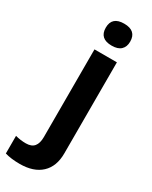

<svg xmlns="http://www.w3.org/2000/svg" viewBox="-317 -813 874 1105"><g transform="rotate(30 120.5 -260.0)"><path d="M34.2 240.2Q-22.9 240.2 -64 228V110.8Q-29.8 120.1 5.9 120.1Q43.5 120.1 60.8 99.1Q78.1 78.1 78.1 37.1V-545.9H227.1V59.1Q227.1 146 176.8 193.1Q126.5 240.2 34.2 240.2ZM71.8 -687Q71.8 -759.8 152.8 -759.8Q233.9 -759.8 233.9 -687Q233.9 -652.3 213.6 -633.1Q193.4 -613.8 152.8 -613.8Q71.8 -613.8 71.8 -687Z"/></g></svg>

Font: Sahel FD
Style: Bold-FD
Weight: 700
Foundry: Saber Rastikerdar (saber.rastikerdar@gmail.com)
Version: Version 3.3.0